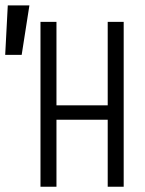

<svg xmlns="http://www.w3.org/2000/svg" viewBox="-92 -708 550 728"><path d="M61.5 -625H122.1V-308.6H316.4V-625H377V0H316.4V-253.9H122.1V0H61.5ZM19.5 -687.5 -9.8 -500H-72.3L-62.5 -687.5Z"/></svg>

Font: Sudo Light
Style: Regular
Weight: 300
Monospace: yes
Designer: Jens Kutilek
Foundry: Jens Kutilek
Version: Version 0.040